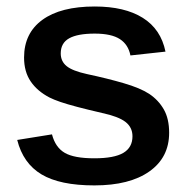

<svg xmlns="http://www.w3.org/2000/svg" viewBox="-20 -558 578 588"><path d="M498 -151.4Q498 -75.7 437.5 -33Q377 9.8 269 9.8Q163.6 9.8 107.2 -23.9Q50.8 -57.6 32.7 -129.4L139.2 -146.5Q149.4 -106.9 178 -90.1Q206.5 -73.2 269 -73.2Q329.6 -73.2 357.7 -89.8Q385.7 -106.4 385.7 -140.6Q385.7 -168 364.3 -184.6Q342.8 -201.2 293 -211.9Q248.5 -222.2 217 -230.5Q185.5 -238.8 165 -245.8Q144.5 -252.9 131.8 -259.3Q94.2 -278.8 74 -308.6Q53.7 -338.4 53.7 -381.8Q53.7 -456.5 109.9 -497.3Q166 -538.1 270 -538.1Q361.8 -538.1 417.2 -503.4Q472.7 -468.8 486.8 -399.9L379.4 -388.2Q373 -421.4 347.2 -438.2Q321.3 -455.1 270 -455.1Q217.8 -455.1 191.9 -440.7Q166 -426.3 166 -394.5Q166 -370.1 184.1 -355.5Q202.1 -340.8 246.6 -331.1Q308.6 -317.9 358.9 -303.2Q409.2 -288.6 437 -270.5Q465.3 -251.5 481.7 -222.9Q498 -194.3 498 -151.4Z"/></svg>

Font: Arimo SemiBold
Style: Regular
Weight: 600
Designer: Steve Matteson
Foundry: Monotype Imaging Inc.
Version: Version 1.33